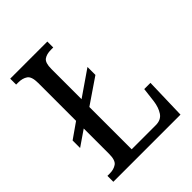

<svg xmlns="http://www.w3.org/2000/svg" viewBox="-202 -827 940 940"><g transform="rotate(-45 268.0 -357.0)"><path d="M31 0V-41H48Q75 -41 94 -54Q113 -67 113 -111V-287L33 -232V-284L113 -340V-602Q113 -647 94 -660Q75 -673 46 -673H31V-714H288V-673H272Q242 -673 224.5 -660.5Q207 -648 207 -605V-396L339 -487V-432L207 -342V-49H374Q411 -49 428 -75Q445 -101 450 -139L459 -214H502L496 0Z"/></g></svg>

Font: Noto Serif Myanmar Cond
Style: Regular
Weight: 400
Width: 3
Designer: Ben Mitchell and the Monotype Design Team
Foundry: Monotype Imaging Inc.
Version: Version 2.106; ttfautohint (v1.8.4.7-5d5b)